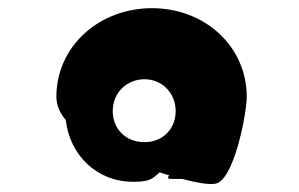

<svg xmlns="http://www.w3.org/2000/svg" viewBox="-20 -750 733 470"><path d="M118 -513C118 -493 126 -474 141 -456C151 -370 217 -305 306 -305C351 -305 353 -314 371 -328C379 -325 386 -323 394 -321C391 -316 389 -312 398 -312H426C463 -302 492 -298 504 -300C551 -300 584 -471 584 -513C584 -636 482 -730 352 -730C222 -730 118 -636 118 -513ZM256 -478C256 -523 290 -556 334 -556C376 -556 410 -523 410 -478C410 -434 378 -402 334 -402C288 -402 256 -434 256 -478Z"/></svg>

Font: Ampere
Style: SC
Weight: 400
Version: Version 1